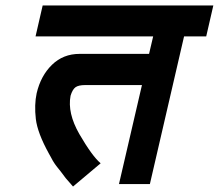

<svg xmlns="http://www.w3.org/2000/svg" viewBox="-20 -653 800 702"><path d="M292 -342Q267 -342 256 -334Q245 -326 238 -303Q226 -240 270 -163Q317 -82 348 -56L247 29Q245 26 233.5 13.5Q222 1 220 -2Q218 -4 202 -26Q198 -31 190 -41Q182 -51 179 -56Q176 -60 173 -65.5Q170 -71 166 -78.5Q162 -86 159 -91Q117 -167 111 -218Q105 -270 114 -312Q129 -376 170 -416Q211 -456 271 -456H525L540 -520H110L136 -633H760L734 -520H653L528 20H415L499 -342Z"/></svg>

Font: Miedinger
Style: Bold-Italic
Weight: 700
Italic angle: -13°
Version: Version 001.000